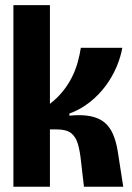

<svg xmlns="http://www.w3.org/2000/svg" viewBox="-20 -708 499 728"><path d="M30.8 0V-688.5H169.3V-314.3Q196.7 -335.5 217.2 -360.6Q237.8 -385.7 252.2 -414.2Q266.5 -442.7 274.5 -471.5Q282.5 -500.3 286.5 -526.7H443.7Q437.7 -491.8 421.9 -454.5Q406.2 -417.2 380.9 -382.9Q355.7 -348.7 320.8 -320.9Q286 -293.2 243 -277.3V-269.5Q290.8 -274 323.2 -267.4Q355.5 -260.8 375.9 -244Q396.3 -227.2 408.2 -199.8Q420.2 -172.3 426.3 -135.2L447.3 0H298.3L287.2 -96Q283.3 -134.8 275.4 -161.9Q267.5 -189 249.8 -203.1Q232 -217.2 195.7 -217.3H169.3V0Z"/></svg>

Font: Bricolage Grotesque 96pt ExtraBold SemiCondensed
Style: Regular
Weight: 800
Width: 4
Version: Version 1.001;gftools[0.9.33.dev8+g029e19f]